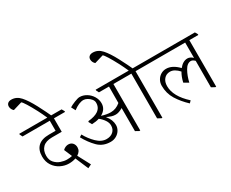

<svg xmlns="http://www.w3.org/2000/svg" viewBox="-177 -1536 2584 2148"><g transform="rotate(-30 1115.0 -462.0)"><path d="M537 -601V-590H394V-416H268Q188 -416 148.5 -376.5Q109 -337 109 -269Q109 -214 139.5 -180Q170 -146 212 -131.5Q254 -117 290 -117Q330 -117 358 -124L315 -226Q332 -243 350.5 -250Q369 -257 384 -257Q420 -257 440 -234Q460 -211 460 -178Q460 -127 410 -97L495 63L448 86L377 -81Q337 -67 288 -67Q235 -67 183 -92.5Q131 -118 98 -167.5Q65 -217 65 -285Q65 -370 112.5 -415Q160 -460 255 -460H340V-590H-12L-29 -624V-634H518Z M304 -795Q364 -679 384 -633H334Q306 -696 279 -748Q239 -824 209 -872Q179 -920 166 -928L52 -894Q40 -903 31 -920Q22 -937 22 -956Q22 -981 38.5 -995.5Q55 -1010 84 -1010Q150 -1010 199 -955.5Q248 -901 304 -795Z M539 0ZM1564 -590H1448V11H1436L1393 -13L1394 -590H1162V11H1150L1107 -13V-310H1105Q1055 -280 1015 -280Q988 -280 965 -287Q942 -294 927.5 -301Q913 -308 908 -310L906 -309Q958 -246 958 -179Q958 -143 939 -112Q920 -81 887 -62.5Q854 -44 814 -44Q715 -44 651 -108.5Q587 -173 539 -261L569 -280Q608 -208 666.5 -151Q725 -94 790 -94Q843 -94 875.5 -123.5Q908 -153 908 -202Q908 -238 884 -273Q860 -308 825 -335Q785 -322 730 -320L708 -360L712 -370Q797 -378 841 -408Q893 -444 890 -510Q889 -532 871.5 -553.5Q854 -575 828.5 -589Q803 -603 781 -603Q723 -603 649 -547L621 -600Q647 -617 692.5 -635Q738 -653 760 -653Q805 -653 846.5 -628Q888 -603 914 -561Q940 -519 940 -471Q940 -392 863 -351Q928 -330 980 -330Q1047 -330 1104 -378L1105 -590H975L958 -624V-634H1543L1561 -601ZM1356 -795Q1416 -679 1436 -633H1386Q1358 -696 1331 -748Q1291 -824 1261 -872Q1231 -920 1218 -928L1104 -894Q1092 -903 1083 -920Q1074 -937 1074 -956Q1074 -981 1090.5 -995.5Q1107 -1010 1136 -1010Q1202 -1010 1251 -955.5Q1300 -901 1356 -795Z M2259 -590H2143V11H2131L2088 -13L2089 -354Q2063 -380 2040 -380Q1992 -380 1957 -317.5Q1922 -255 1905 -178L1846 -212Q1861 -279 1891 -330Q1834 -393 1778 -393Q1729 -393 1699.5 -358.5Q1670 -324 1670 -268Q1670 -135 1819 0L1794 26Q1718 -45 1669 -124Q1620 -203 1620 -302Q1620 -341 1638.5 -373.5Q1657 -406 1688 -424.5Q1719 -443 1755 -443Q1836 -443 1913 -362Q1962 -424 2021 -424Q2055 -424 2089 -392V-590H1549L1532 -624V-634H2240L2259 -601Z"/></g></svg>

Font: Martel UltraLight
Style: Regular
Weight: 250
Designer: Dan Reynolds
Foundry: Dan Reynolds
Version: Version 1.001; ttfautohint (v1.1) -l 5 -r 5 -G 72 -x 0 -D la